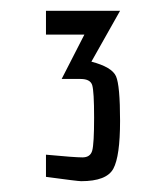

<svg xmlns="http://www.w3.org/2000/svg" viewBox="-20 -752 296 355"><path d="M65 -466Q118 -461 132.5 -461Q147 -461 150.5 -473.5Q154 -486 154 -534.5Q154 -583 150.5 -594.5Q147 -606 129 -606H94L136 -688H65V-732H202L149 -638Q187 -628 194.5 -611Q202 -594 202 -528.5Q202 -463 189.5 -440Q177 -417 130 -417Q124 -417 65 -425Z"/></svg>

Font: Economica
Style: Regular
Weight: 400
Designer: Vicente Lamonaca
Foundry: Vicente Lamonaca
Version: Version 1.101